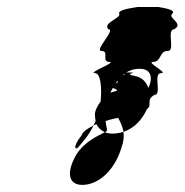

<svg xmlns="http://www.w3.org/2000/svg" viewBox="-20 -779 525 546"><path d="M250 -571C227 -571 314 -603 291 -603C267 -603 292 -634 269 -634C246 -634 311 -696 288 -696C271 -714 326 -728 319 -740C312 -753 376 -759 370 -759H432C426 -759 485 -753 470 -740C455 -728 504 -713 476 -696C452 -696 480 -634 457 -634H456C433 -634 439 -603 416 -603C392 -603 461 -571 438 -571C414 -571 442 -509 419 -509C393 -494 415 -480 398 -469C385 -440 362 -414 331 -404C328 -424 319 -437 316 -444C305 -442 293 -439 280 -435C282 -418 287 -408 282 -405C281 -404 279 -404 278 -403C267 -408 259 -416 254 -426C251 -425 249 -423 246 -422C248 -426 249 -430 252 -435C251 -440 250 -446 250 -451C249 -462 256 -477 266 -490C270 -526 267 -571 250 -571ZM190 -326C166 -276 182 -248 225 -254C267 -260 307 -299 325 -358C332 -377 333 -392 331 -404C325 -402 319 -401 313 -400C299 -398 287 -399 278 -403C264 -395 212 -375 190 -326ZM212 -394C184 -359 195 -350 204 -362C211 -371 231 -391 246 -422C230 -414 215 -405 212 -394ZM294 -515C298 -517 302 -518 306 -519C320 -522 310 -525 301 -529C298 -524 296 -520 294 -515ZM309 -542C316 -544 316 -547 314 -549C312 -547 311 -544 309 -542ZM328 -565C335 -567 336 -568 334 -569C333 -568 330 -567 328 -565ZM339 -573H344C384 -573 325 -570 363 -563C383 -560 396 -546 402 -529C412 -548 418 -588 369 -583C358 -582 348 -578 339 -573Z"/></svg>

Font: bitstorm
Style: ultextobl
Weight: 400
Version: Version 0.2